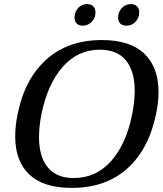

<svg xmlns="http://www.w3.org/2000/svg" viewBox="-20 -905 792 935"><path d="M343 -819Q343 -847 360.5 -866Q378 -885 404 -885Q424 -885 434.5 -874Q445 -863 445 -845Q445 -818 427 -799Q409 -780 382 -780Q364 -780 353.5 -790.5Q343 -801 343 -819ZM555 -819Q555 -827 556 -832Q561 -856 578 -870.5Q595 -885 618 -885Q637 -885 647.5 -874Q658 -863 658 -845Q658 -818 640 -799Q622 -780 596 -780Q576 -780 565.5 -790.5Q555 -801 555 -819ZM54 -241Q54 -292 66 -350Q100 -520 205.5 -615Q311 -710 476 -710Q613 -710 682.5 -644Q752 -578 752 -457Q752 -407 740 -350Q705 -179 600 -84.5Q495 10 329 10Q192 10 123 -55Q54 -120 54 -241ZM624 -350Q636 -412 636 -463Q636 -558 593.5 -610.5Q551 -663 466 -663Q359 -663 285.5 -579.5Q212 -496 182 -350Q170 -289 170 -237Q170 -142 212.5 -90Q255 -38 339 -38Q448 -38 521.5 -121Q595 -204 624 -350Z"/></svg>

Font: Taviraj Medium
Style: Italic
Weight: 500
Italic angle: -12°
Designer: Katatrad Team
Foundry: CadsonDemak
Version: Version 1.001